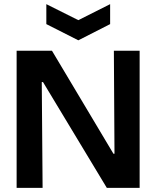

<svg xmlns="http://www.w3.org/2000/svg" viewBox="-20 -904 752 924"><path d="M60 0V-660H230L526 -164H531L528 -660H652V0H494L187 -509H181L185 0ZM203 -884 357 -807 510 -884V-788L357 -710L203 -788Z"/></svg>

Font: Bricolage Grotesque 60pt SemiBold
Style: Regular
Weight: 600
Version: Version 1.001;gftools[0.9.33.dev8+g029e19f]